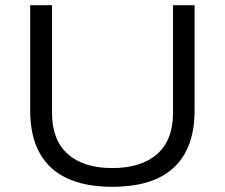

<svg xmlns="http://www.w3.org/2000/svg" viewBox="-20 -706 865 738"><path d="M411 12Q308 12 238 -20.5Q168 -53 132 -118.5Q96 -184 96 -281V-686H180V-271Q180 -168 240.5 -114Q301 -60 411 -60Q523 -60 584 -114Q645 -168 645 -271V-686H728V-281Q728 -184 692 -118.5Q656 -53 586 -20.5Q516 12 411 12Z"/></svg>

Font: Archivo SemiExpanded Light
Style: Regular
Weight: 300
Width: 6
Designer: Hector Gatti
Foundry: Omnibus-Type
Version: Version 2.001